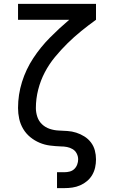

<svg xmlns="http://www.w3.org/2000/svg" viewBox="-20 -755 588 990"><path d="M274 215V133H312Q326 133 339.5 129.5Q353 126 363 116.5Q373 107 378 93.5Q383 80 383 67Q383 51 375.5 36.5Q368 22 354.5 14Q341 6 325.5 3Q310 0 294 0Q266 -1 238 -4.5Q210 -8 184 -19Q158 -30 136 -48Q114 -66 99.5 -90.5Q85 -115 79 -142.5Q73 -170 73 -198Q73 -267 93.5 -332.5Q114 -398 151.5 -455Q189 -512 237 -560.5Q285 -609 337 -653H73V-735H475V-653Q436 -625 399 -595Q362 -565 328 -531.5Q294 -498 263.5 -461Q233 -424 211 -382Q189 -340 177 -293Q165 -246 165 -198Q165 -175 172.5 -152.5Q180 -130 197 -114Q214 -98 236.5 -90.5Q259 -83 282 -82Q305 -81 328 -79.5Q351 -78 373 -71Q395 -64 415 -51.5Q435 -39 449 -20.5Q463 -2 469 20.5Q475 43 475 67Q475 88 470.5 108.5Q466 129 455.5 147Q445 165 429 178.5Q413 192 393.5 200.5Q374 209 353.5 212Q333 215 312 215Z"/></svg>

Font: Iosevka Semi-Condensed Medium
Style: Regular
Weight: 500
Monospace: yes
Designer: Belleve Invis
Foundry: Belleve Invis
Version: Version 27.3.5